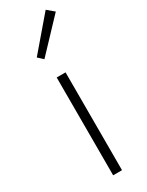

<svg xmlns="http://www.w3.org/2000/svg" viewBox="-218 -866 689 901"><g transform="rotate(-30 126.5 -415.5)"><path d="M102 0V-530H150V0ZM95 -633 68 -658 216 -831 253 -800Z"/></g></svg>

Font: Noto Sans JP Thin ExtraLight
Style: Regular
Weight: 250
Version: Version 2.004-H2;hotconv 1.0.118;makeotfexe 2.5.65603